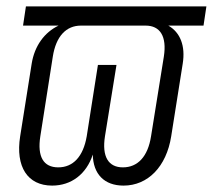

<svg xmlns="http://www.w3.org/2000/svg" viewBox="-20 -570 665 600"><path d="M143 10C203 10 250 -26 270 -87C271 -26 306 10 366 10C442 10 500 -49 515 -144L551 -371C560 -427 543 -469 506 -490H616L625 -550H61L52 -490H163C119 -469 88 -427 79 -371L43 -144C28 -49 66 10 143 10ZM162 -47C116 -47 96 -80 106 -144L145 -393C155 -457 187 -490 233 -490H435C480 -490 502 -457 492 -393L452 -144C442 -80 410 -47 364 -47C319 -47 298 -80 308 -144L344 -367H286L251 -144C240 -80 208 -47 162 -47Z"/></svg>

Font: JetBrains Mono ExtraLight
Style: Italic
Weight: 240
Italic angle: -9°
Monospace: yes
Designer: Philipp Nurullin, Konstantin Bulenkov
Foundry: JetBrains
Version: Version 2.305